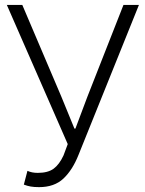

<svg xmlns="http://www.w3.org/2000/svg" viewBox="-20 -749 589 782"><path d="M139.2 13.2Q118.7 13.2 105 10.7Q91.3 8.3 77.1 2.9L91.8 -53.2Q109.4 -44.9 133.8 -44.9Q175.3 -44.9 198.5 -62Q221.7 -79.1 238.8 -116.2L255.9 -162.1L7.8 -729H70.8L230 -355L283.2 -225.1H287.1L335.9 -355L482.9 -729H545.9L299.8 -118.2Q275.4 -56.6 238.3 -21.7Q201.2 13.2 139.2 13.2Z"/></svg>

Font: Source Han Sans CN Light
Style: Regular
Weight: 300
Designer: Ryoko NISHIZUKA  (kana, bopomofo & ideographs); Paul D. Hunt (Latin, Greek & Cyrillic); Sandoll Communications , Soo-you
Foundry: Adobe
Version: Version 2.000;hotconv 1.0.107;makeotfexe 2.5.65593